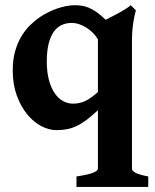

<svg xmlns="http://www.w3.org/2000/svg" viewBox="-20 -489 599 743"><path d="M262.2 -87.9Q274.4 -87.9 285.6 -90.1Q296.9 -92.3 308.3 -97.4Q319.8 -102.5 332 -111.3Q344.2 -120.1 358.9 -132.8V-336.9Q350.6 -351.1 338.6 -362.8Q326.7 -374.5 313 -382.8Q299.3 -391.1 285.2 -395.8Q271 -400.4 258.8 -400.4Q236.8 -400.4 219 -392.3Q201.2 -384.3 188.2 -366.2Q175.3 -348.1 168.2 -319.8Q161.1 -291.5 161.1 -251.5Q161.1 -210 169.4 -179.2Q177.7 -148.4 191.7 -128.2Q205.6 -107.9 223.9 -97.9Q242.2 -87.9 262.2 -87.9ZM275.9 234.4V193.8Q321.8 187 340.3 179.4Q358.9 171.9 358.9 163.6V-62.5Q335.4 -40.5 316.2 -25.9Q296.9 -11.2 278.3 -2.2Q259.8 6.8 240.5 10.7Q221.2 14.6 198.2 14.6Q169.4 14.6 139.4 -1.2Q109.4 -17.1 85 -46.9Q60.5 -76.7 44.9 -119.6Q29.3 -162.6 29.3 -216.8Q29.3 -259.8 39.1 -292.7Q48.8 -325.7 64.2 -350.6Q79.6 -375.5 98.1 -393.1Q116.7 -410.6 133.8 -422.4Q147.5 -431.6 164.1 -440.2Q180.7 -448.7 198.5 -455.1Q216.3 -461.4 234.4 -465.1Q252.4 -468.8 269 -468.8Q283.2 -468.8 296.9 -466.8Q310.5 -464.8 324.7 -458.7Q338.9 -452.6 354.5 -441.7Q370.1 -430.7 388.7 -412.6Q401.9 -418.9 417 -426.8Q432.1 -434.6 446 -442.4Q460 -450.2 470.7 -457.3Q481.4 -464.4 485.8 -468.8L505.9 -449.2Q501.5 -433.1 498 -414.6Q495.1 -398.9 492.9 -378.2Q490.7 -357.4 490.7 -335.4V163.6Q490.7 167.5 493.7 171.4Q496.6 175.3 503.7 179.2Q510.7 183.1 522.9 186.8Q535.2 190.4 553.7 193.8V234.4Z"/></svg>

Font: Gentium Book Basic
Style: Bold
Weight: 700
Designer: J. Victor Gaultney and Annie Olsen
Foundry: SIL International
Version: Version 1.102; 2013; Maintenance release